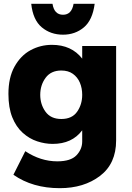

<svg xmlns="http://www.w3.org/2000/svg" viewBox="-20 -781 688 1002"><path d="M292 201Q150 201 50 131L112 8Q192 61 279 61Q349 61 379 29.5Q409 -2 409 -43V-101Q356 -30 255 -30Q215 -30 174 -43.5Q133 -57 98.5 -88Q64 -119 44 -169Q24 -219 24 -291Q24 -375 55 -432Q88 -491.5 139.8 -519.2Q191.5 -547 251 -547Q353 -547 409 -475V-541H586V-48Q586 73 502 137Q418 201 292 201ZM309 -600Q244 -600 198 -638.5Q152 -677 143 -761H254Q263 -704 309 -704Q354 -704 364 -761H474Q463 -676 417.5 -638Q372 -600 309 -600ZM300 -160Q356 -160 382.5 -198Q409 -236 409 -286Q409 -321 396.8 -349.8Q384.5 -378.5 360.2 -395.8Q336 -413 300 -413Q246 -413 218 -375Q190 -337 190 -286Q190 -236 217.5 -198Q245 -160 300 -160Z"/></svg>

Font: Argentum Novus
Style: Bold
Weight: 700
Designer: Julieta Ulanovsky (font) & Cristiano Sobral (main changes)
Foundry: Julieta Ulanovsky (font) & Cristiano Sobral (main changes)
Version: Version 3.00;November 27, 2020;FontCreator 13.0.0.2655 64-bi